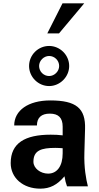

<svg xmlns="http://www.w3.org/2000/svg" viewBox="-20 -1115 590 1149"><path d="M355 -197C355 -122 322 -76 268 -76C222 -76 180 -108 180 -147C180 -215 227 -230 311 -230C326 -230 340 -229 355 -228ZM274 -660C241 -660 214 -687 214 -720C214 -752 242 -780 274 -780C307 -780 334 -753 334 -720C334 -688 306 -660 274 -660ZM44 -139C44 -51 117 14 221 14C279 14 322 -8 366 -60C370 -35 374 -19 381 0H506C495 -43 482 -112 485 -202L489 -343C493 -467 436 -514 281 -514C149 -514 65 -454 65 -364H201C201 -411 228 -435 278 -435C330 -435 355 -410 355 -357V-305C330 -308 310 -309 283 -309C130 -309 44 -259 44 -139ZM274 -840C208 -840 154 -786 154 -720C154 -655 208 -600 274 -600C339 -600 394 -655 394 -720C394 -786 339 -840 274 -840ZM354 -1095 263 -915H333L484 -1095Z"/></svg>

Font: Perun
Style: Bold
Weight: 700
Foundry: Copyright (c) Stefan Peev, Context Ltd, 2016
Version: Version 1.089